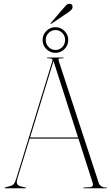

<svg xmlns="http://www.w3.org/2000/svg" viewBox="-20 -1008 592 1028"><path d="M119.5 -2Q119.5 0 117.5 0H6.5Q4.5 0 4.5 -2Q4.5 -4 6.5 -4L38.5 -13Q47 -15.5 53.5 -22.2Q60 -29 67.5 -53L260.5 -682Q263 -688 258.2 -692Q253.5 -696 235.5 -696Q231.5 -696 231.5 -698Q231.5 -700 234.5 -700H318.5Q320.5 -700 320.5 -698Q320.5 -696 317.5 -696Q297.5 -696 294.5 -693.2Q291.5 -690.5 294.5 -682L508.5 -29Q517 -4 549.5 -4Q551.5 -4 551.5 -2Q551.5 0 549.5 0H428.5Q426.5 0 426.5 -2Q426.5 -4 429.5 -4L463.5 -6Q472.5 -7 476 -13.5Q479.5 -20 476.5 -28L400 -266H139L73.5 -53Q67 -32 72 -22.8Q77 -13.5 91.5 -10L116.5 -4Q119.5 -4 119.5 -2ZM141 -272H398L266.5 -681ZM316 -959.5Q328 -974 335 -980.8Q342 -987.5 352 -987.5Q368.5 -987.5 368.5 -971.5Q368.5 -961.5 361.2 -954.5Q354 -947.5 340 -938L256 -881.5Q252.5 -879 251 -880.5Q249.5 -882.5 252.5 -885.5ZM277 -725Q248.5 -725 228.2 -745.2Q208 -765.5 208 -794Q208 -822 228.2 -842.2Q248.5 -862.5 277 -862.5Q305 -862.5 325.2 -842.2Q345.5 -822 345.5 -794Q345.5 -765.5 325.2 -745.2Q305 -725 277 -725ZM277 -847Q255.5 -847 240.2 -831.5Q225 -816 225 -794Q225 -772 240.2 -756.2Q255.5 -740.5 277 -740.5Q299 -740.5 313.8 -756.2Q328.5 -772 328.5 -794Q328.5 -816 313.8 -831.5Q299 -847 277 -847Z"/></svg>

Font: Fraunces 144pt S000 Thin
Style: Regular
Weight: 100
Version: Version 1.000; ttfautohint (v1.8.3)